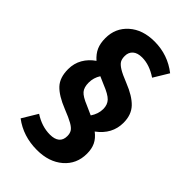

<svg xmlns="http://www.w3.org/2000/svg" viewBox="-232 -762 918 918"><g transform="rotate(45 226.5 -303.5)"><path d="M392 -78Q392 -8 341.5 35.5Q291 79 210 79Q117 79 48 27L95 -51Q147 -17 202 -17Q233 -17 249.5 -30.5Q266 -44 266 -71Q266 -89 258.5 -101Q251 -113 230 -125Q209 -137 166 -154Q101 -180 71.5 -211.5Q42 -243 42 -300Q42 -339 60 -370.5Q78 -402 110 -424Q85 -446 74 -471Q63 -496 63 -531Q63 -599 112 -642.5Q161 -686 241 -686Q331 -686 401 -631L355 -555Q303 -590 253 -590Q222 -590 205.5 -575.5Q189 -561 189 -536Q189 -516 196 -504Q203 -492 223 -479.5Q243 -467 286 -450Q349 -425 380 -392.5Q411 -360 411 -306Q411 -229 343 -179Q369 -159 380.5 -135Q392 -111 392 -78ZM275 -220Q296 -251 296 -284Q296 -313 279 -331Q262 -349 214 -368Q179 -383 175 -385Q157 -357 157 -324Q157 -292 171.5 -275Q186 -258 228 -241Q256 -229 275 -220Z"/></g></svg>

Font: Fira Sans Extra Condensed SemiBold
Style: Regular
Weight: 600
Width: 1
Designer: Carrois Corporate & Edenspiekermann AG
Foundry: Carrois Corporate GbR & Edenspiekermann AG
Version: Version 4.203